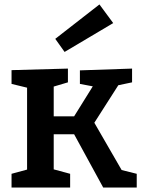

<svg xmlns="http://www.w3.org/2000/svg" viewBox="-20 -845 644 865"><path d="M405 -292 528 -79 596 -62V0H445L314 -240H222V-82L296 -62V0H32V-62L102 -81V-450L32 -467V-529L286 -536V-474L222 -455V-321H314L398 -456L340 -467V-528L575 -536V-474L513 -461ZM490 -741 271 -611 229 -670 428 -825Z"/></svg>

Font: Bitter Pro SemiBold
Style: Regular
Weight: 600
Designer: Sol Matas, and Bitter project Authors
Foundry: Sol Matas
Version: Version 1.010